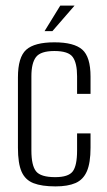

<svg xmlns="http://www.w3.org/2000/svg" viewBox="-20 -656 382 685"><path d="M178 9Q129 9 99.5 -2.5Q70 -14 57 -43.5Q44 -73 44 -129V-380Q44 -452 73.5 -478.5Q103 -505 174 -505Q244 -505 273.5 -479Q303 -453 303 -383V-321H255V-384Q255 -431 239.5 -452.5Q224 -474 174 -474Q125 -474 108.5 -452.5Q92 -431 92 -384V-119Q92 -66 108.5 -45Q125 -24 177 -24Q224 -24 239.5 -44.5Q255 -65 255 -119V-180H303V-129Q303 -75 290 -45Q277 -15 249.5 -3Q222 9 178 9ZM139 -545 195 -636H246L167 -545Z"/></svg>

Font: Alumni Sans Thin Light
Style: Regular
Weight: 300
Version: Version 1.018